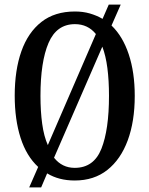

<svg xmlns="http://www.w3.org/2000/svg" viewBox="-20 -775 650 835"><path d="M146 -49Q95 -96 69.5 -175.5Q44 -255 44 -359Q44 -470 73 -552Q102 -634 160 -679.5Q218 -725 306 -725Q341 -725 370.5 -716.5Q400 -708 426 -693L453 -755H505L465 -664Q514 -617 540 -538.5Q566 -460 566 -358Q566 -247 535.5 -164.5Q505 -82 447 -36Q389 10 305 10Q236 10 185 -21L159 40H107ZM397 -627Q362 -670 306 -670Q226 -670 191 -588Q156 -506 156 -358Q156 -291 163.5 -236.5Q171 -182 188 -144ZM305 -45Q388 -45 421 -128Q454 -211 454 -358Q454 -425 447 -479Q440 -533 425 -572L215 -89Q250 -45 305 -45Z"/></svg>

Font: Noto Serif Tamil ExtraCondensed Medium
Style: Regular
Weight: 500
Width: 2
Designer: Indian Type Foundry, Tom Grace, and the Monotype Design Team
Foundry: Monotype Imaging Inc.
Version: Version 2.004; ttfautohint (v1.8.4.7-5d5b)